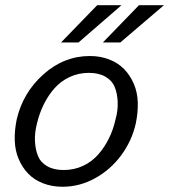

<svg xmlns="http://www.w3.org/2000/svg" viewBox="-20 -710 652 740"><path d="M215.3 -546.4 354.5 -689.9H448.2L282.7 -546.4ZM376.5 -546.4 515.6 -689.9H611.8L443.8 -546.4ZM221.2 9.8Q179.7 9.8 145.5 -3.7Q111.3 -17.1 88.6 -40.8Q65.9 -64.5 52 -96.9Q38.1 -129.4 36.9 -168.2Q35.6 -207 44.4 -250Q68.4 -353 147.5 -423.6Q226.6 -494.1 326.2 -494.1Q367.2 -494.1 401.4 -480.7Q435.5 -467.3 458.5 -443.6Q481.4 -419.9 495.6 -387.2Q509.8 -354.5 511 -315.9Q512.2 -277.3 503.4 -234.4Q488.3 -167 447 -111.3Q405.8 -55.7 346.2 -22.9Q286.6 9.8 221.2 9.8ZM225.1 -54.7Q265.6 -54.7 300 -70.8Q334.5 -86.9 358.6 -114.5Q382.8 -142.1 399.7 -176.3Q416.5 -210.4 425.3 -250Q435.1 -285.2 433.6 -317.6Q432.1 -350.1 422.1 -374.8Q412.1 -399.4 386.5 -414.3Q360.8 -429.2 322.3 -429.2Q282.7 -429.2 248.3 -413.1Q213.9 -397 189.7 -369.4Q165.5 -341.8 148.7 -307.6Q131.8 -273.4 122.6 -234.4Q113.3 -199.2 114.7 -166.7Q116.2 -134.3 126.2 -109.4Q136.2 -84.5 161.6 -69.6Q187 -54.7 225.1 -54.7Z"/></svg>

Font: HK Grotesk Italic
Style: Regular
Weight: 400
Italic angle: -13°
Designer: Alfredo Marco Pradil and Stefan Peev
Foundry: Hanken Design Co.
Version: Version 1.000;PS 001.000;hotconv 1.0.88;makeotf.lib2.5.64775